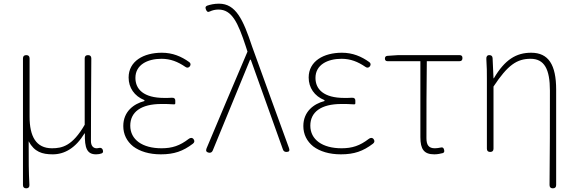

<svg xmlns="http://www.w3.org/2000/svg" viewBox="-20 -827 3142 1045"><path d="M441 -337V-148C375 -34 320 -20 263 -20C176 -20 141 -85 141 -192V-509C141 -521 135 -527 123 -527C111 -527 105 -521 105 -509V-164V180C105 192 111 198 123 198C135 198 141 191 140 179C136 101 136 57 136 -58C167 0 210 13 267 13C332 13 392 -22 440 -101H442C440 -20 454 13 503 13C515 13 525 11 533 8C541 5 542 -1 540 -9C538 -19 530 -24 520 -22C515 -21 511 -20 506 -20C488 -20 475 -33 475 -59C475 -211 476 -356 477 -509C477 -521 471 -527 459 -527C447 -527 441 -521 441 -509Z M705 -30C741 -3 792 13 855 13C928 13 976 -4 1030 -45C1039 -52 1040 -60 1034 -69C1027 -79 1016 -78 1007 -71C959 -34 917 -20 859 -20C755 -20 689 -67 689 -143C689 -217 747 -261 858 -261C881 -261 900 -261 927 -259C932 -259 934 -261 934 -265V-277V-280C934 -290 928 -296 915 -295C900 -294 889 -294 874 -294C762 -294 717 -341 717 -403C717 -474 782 -507 859 -507C908 -507 948 -491 989 -463C998 -456 1008 -458 1014 -467C1019 -475 1018 -483 1010 -489C967 -520 919 -540 861 -540C761 -540 680 -494 680 -405C680 -350 711 -304 766 -282V-277C708 -262 651 -220 651 -141C651 -96 670 -58 705 -30Z M1211 -273 1104 -19C1099 -6 1103 1 1116 4C1126 6 1134 2 1138 -8L1341 -502H1345L1520 -13C1523 -4 1530 0 1539 0C1554 0 1558 -7 1553 -21L1456 -287L1352 -574C1303 -722 1263 -807 1172 -807C1146 -807 1124 -802 1107 -796C1097 -791 1097 -786 1101 -775C1106 -763 1111 -759 1123 -765C1136 -771 1151 -775 1169 -775C1242 -775 1275 -705 1318 -574L1327 -546Z M1685 -30C1721 -3 1772 13 1835 13C1908 13 1956 -4 2010 -45C2019 -52 2020 -60 2014 -69C2007 -79 1996 -78 1987 -71C1939 -34 1897 -20 1839 -20C1735 -20 1669 -67 1669 -143C1669 -217 1727 -261 1838 -261C1861 -261 1880 -261 1907 -259C1912 -259 1914 -261 1914 -265V-277V-280C1914 -290 1908 -296 1895 -295C1880 -294 1869 -294 1854 -294C1742 -294 1697 -341 1697 -403C1697 -474 1762 -507 1839 -507C1888 -507 1928 -491 1969 -463C1978 -456 1988 -458 1994 -467C1999 -475 1998 -483 1990 -489C1947 -520 1899 -540 1841 -540C1741 -540 1660 -494 1660 -405C1660 -350 1691 -304 1746 -282V-277C1688 -262 1631 -220 1631 -141C1631 -96 1650 -58 1685 -30Z M2268 -287V-81C2268 -14 2288 13 2344 13C2362 13 2379 9 2391 6C2399 2 2399 -3 2397 -12C2395 -22 2389 -27 2379 -24C2369 -22 2358 -20 2347 -20C2314 -20 2301 -37 2301 -75C2301 -215 2301 -353 2303 -494H2481C2492 -494 2497 -500 2497 -511C2497 -522 2492 -527 2481 -527H2322H2147L2088 -523C2079 -522 2075 -517 2075 -508C2075 -499 2080 -494 2089 -494H2268Z M2630 -198V-18C2630 -6 2636 0 2648 0C2660 0 2666 -6 2666 -18V-356C2744 -474 2794 -507 2868 -507C2943 -507 2973 -450 2973 -334C2973 -164 2973 9 2971 180C2971 192 2977 198 2989 198C3001 198 3007 192 3007 180V-70V-339C3007 -475 2965 -540 2871 -540C2790 -540 2728 -503 2668 -401H2666L2661 -511C2660 -522 2654 -527 2643 -527C2631 -527 2626 -518 2627 -506C2630 -464 2630 -432 2630 -396Z"/></svg>

Font: GenSenRounded2 TW EL
Style: Regular
Weight: 250
Version: Version 2.100;PS 2.1;hotconv 16.6.51;makeotf.lib2.5.65220 DE